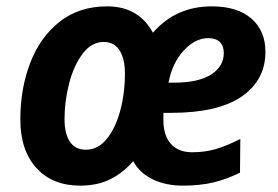

<svg xmlns="http://www.w3.org/2000/svg" viewBox="-20 -574 875 604"><path d="M44 -198Q44 -295 75 -376Q106 -457 167.5 -505.5Q229 -554 317 -554Q416 -554 461 -471Q533 -554 646 -554Q727 -554 771 -515.5Q815 -477 815 -411Q815 -322 740.5 -270.5Q666 -219 518 -219H494V-196Q494 -148 517.5 -121.5Q541 -95 585 -95Q623 -95 657 -104.5Q691 -114 736 -137L735 -31Q693 -10 651 0Q609 10 555 10Q502 10 461 -9.5Q420 -29 399 -67Q367 -30 326.5 -10Q286 10 232 10Q145 10 94.5 -45.5Q44 -101 44 -198ZM528 -314Q604 -314 644 -339.5Q684 -365 684 -407Q684 -430 671.5 -442Q659 -454 635 -454Q594 -454 558 -415Q522 -376 510 -314ZM373 -343Q373 -388 356.5 -415Q340 -442 306 -442Q268 -442 240 -405Q212 -368 197.5 -311.5Q183 -255 183 -200Q183 -153 200 -128Q217 -103 250 -103Q288 -103 315.5 -136.5Q343 -170 358 -225Q373 -280 373 -343Z"/></svg>

Font: Noto Sans Display
Style: Bold Italic
Weight: 700
Italic angle: -12°
Designer: Monotype Design team
Foundry: Monotype Imaging Inc.
Version: Version 1.000